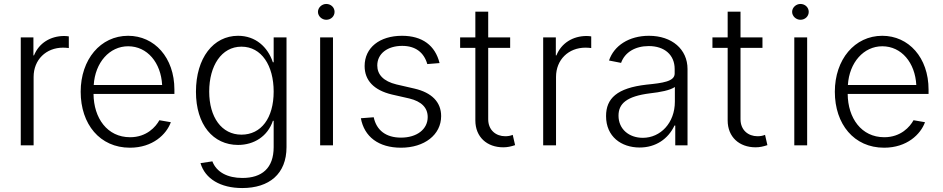

<svg xmlns="http://www.w3.org/2000/svg" viewBox="-20 -735 4770 971"><path d="M85 0H150V-346C150 -433 213 -494 299 -494C310 -494 320 -493 328 -492V-551C320 -552 314 -553 305 -553C235 -553 177 -517 152 -455H149V-546H85Z M637 12C753 12 822 -56 844 -117L786 -127C768 -94 722 -41 638 -41C522 -41 454 -138 453 -260H862V-282C862 -444 761 -554 628 -554C488 -554 388 -434 388 -271C388 -107 485 12 637 12ZM454 -305C461 -419 534 -501 628 -501C725 -501 794 -418 800 -305Z M1205 216C1341 216 1429 145 1429 9V-546H1364V-420H1360C1334 -498 1272 -554 1184 -554C1059 -554 971 -442 971 -271C971 -104 1058 -2 1184 -2C1265 -2 1334 -46 1360 -124H1364V9C1364 116 1304 165 1206 165C1131 165 1075 136 1054 81L994 90C1017 169 1095 216 1205 216ZM1038 -272C1038 -402 1100 -499 1201 -499C1303 -499 1364 -403 1364 -272C1364 -138 1301 -54 1201 -54C1101 -54 1038 -142 1038 -272Z M1599 0H1664V-546H1599ZM1588 -675C1588 -653 1608 -635 1630 -635C1654 -635 1672 -653 1672 -675C1672 -697 1654 -715 1630 -715C1608 -715 1588 -697 1588 -675Z M2141 -411 2203 -416C2181 -505 2116 -554 2013 -554C1900 -554 1824 -494 1824 -401C1824 -329 1870 -279 1962 -257L2050 -237C2112 -222 2143 -190 2143 -143C2143 -81 2088 -39 2008 -39C1932 -39 1884 -76 1870 -142L1805 -137C1822 -44 1894 12 2008 12C2126 12 2211 -53 2211 -148C2211 -219 2163 -267 2076 -287L1985 -308C1919 -324 1888 -358 1888 -404C1888 -464 1940 -503 2014 -503C2081 -503 2124 -470 2141 -411Z M2384 -676V-546H2307V-493H2384V-126C2384 -42 2443 10 2525 10C2546 10 2564 6 2585 -1L2573 -53C2561 -48 2549 -46 2535 -46C2488 -46 2449 -77 2449 -132V-493H2560V-546H2449V-676Z M2727 0H2792V-346C2792 -433 2855 -494 2941 -494C2952 -494 2962 -493 2970 -492V-551C2962 -552 2956 -553 2947 -553C2877 -553 2819 -517 2794 -455H2791V-546H2727Z M3215 11C3296 11 3359 -32 3391 -100H3395V0H3457V-386C3457 -486 3378 -554 3262 -554C3161 -554 3085 -504 3060 -429L3121 -417C3140 -471 3193 -502 3261 -502C3341 -502 3392 -457 3392 -386V-363C3392 -323 3331 -315 3250 -307C3100 -290 3045 -237 3045 -148C3045 -44 3122 11 3215 11ZM3108 -150C3108 -211 3149 -248 3267 -263C3320 -269 3368 -278 3393 -295V-221C3393 -113 3320 -38 3231 -38C3161 -38 3108 -82 3108 -150Z M3660 -676V-546H3583V-493H3660V-126C3660 -42 3719 10 3801 10C3822 10 3840 6 3861 -1L3849 -53C3837 -48 3825 -46 3811 -46C3764 -46 3725 -77 3725 -132V-493H3836V-546H3725V-676Z M3997 0H4062V-546H3997ZM3986 -675C3986 -653 4006 -635 4028 -635C4052 -635 4070 -653 4070 -675C4070 -697 4052 -715 4028 -715C4006 -715 3986 -697 3986 -675Z M4451 12C4567 12 4636 -56 4658 -117L4600 -127C4582 -94 4536 -41 4452 -41C4336 -41 4268 -138 4267 -260H4676V-282C4676 -444 4575 -554 4442 -554C4302 -554 4202 -434 4202 -271C4202 -107 4299 12 4451 12ZM4268 -305C4275 -419 4348 -501 4442 -501C4539 -501 4608 -418 4614 -305Z"/></svg>

Font: Wafeq Light
Style: Regular
Weight: 300
Designer: Rasmus Andersson & Azza Alameddine
Foundry: Google & TypeTogether
Version: Version 3.000;January 28, 2025;FontCreator 15.0.0.3014 64-bi